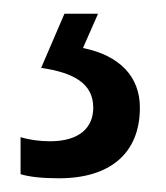

<svg xmlns="http://www.w3.org/2000/svg" viewBox="-20 -20 242 280"><path d="M184 137C184 92 155 61 101 50L123 0H74L40 79C88 86 116 102 116 137C116 166 96 186 53 186C38 186 23 184 10 180V234C23 238 42 240 66 240C140 240 184 204 184 137Z"/></svg>

Font: Noto Sans Myanmar UI ExtraCondensed
Style: Regular
Weight: 400
Width: 2
Designer: Monotype Design Team
Foundry: Monotype Imaging Inc.
Version: Version 2.103